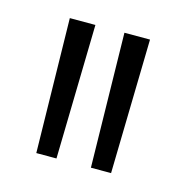

<svg xmlns="http://www.w3.org/2000/svg" viewBox="-56 -752 360 377"><g transform="rotate(15 124.5 -563.5)"><path d="M48 -427 43 -700H95L89 -427ZM159 -427 154 -700H206L200 -427Z"/></g></svg>

Font: Georama Condensed Light
Style: Regular
Weight: 300
Width: 3
Designer: Jean-Baptiste Levee
Foundry: Production Type
Version: Version 1.000